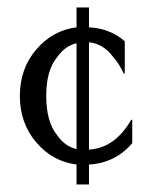

<svg xmlns="http://www.w3.org/2000/svg" viewBox="-20 -436 415 515"><path d="M218.7 58.7H185.3V5.3Q121.3 -2.7 77.3 -54Q33.3 -105.3 33.3 -178.7Q33.3 -252 77.3 -303.3Q121.3 -354.7 185.3 -362.7V-416H218.7V-362.7Q274.7 -360 314.7 -325.3V-238.7H312Q298.7 -266.7 284 -282.7Q257.3 -318.7 218.7 -322.7V-34.7Q288 -38.7 332 -114.7H334.7V-52Q289.3 1.3 218.7 5.3ZM185.3 -320Q154.7 -313.3 133.3 -282.7Q104 -248 104 -178.7Q104 -109.3 133.3 -73.3Q153.3 -44 185.3 -36Z"/></svg>

Font: Tenali Ramakrishna
Style: Regular
Weight: 400
Designer: Appaji Ambarisha Darbha
Foundry: Andhrapradesh Society for Knowledge Networks
Version: Version 1.0.5; ttfautohint (v1.2.25-373a) -l 7 -r 28 -G 50 -